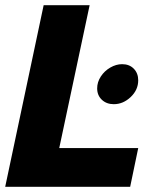

<svg xmlns="http://www.w3.org/2000/svg" viewBox="-25 -719 576 739"><path d="M143 -699H320L203 -149H507L476 0H-5ZM349 -379Q349 -403 363 -424.5Q377 -446 399.5 -459Q422 -472 445 -472Q473 -472 490 -454.5Q507 -437 507 -410Q507 -373 478 -345.5Q449 -318 413 -318Q385 -318 367 -335Q349 -352 349 -379Z"/></svg>

Font: Prompt Bold
Style: Bold Italic
Weight: 700
Italic angle: -12°
Designer: Katatrad Team
Foundry: CadsonDemak
Version: Version 1.000